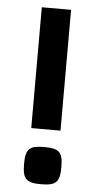

<svg xmlns="http://www.w3.org/2000/svg" viewBox="-52 -728 354 766"><g transform="rotate(5 125.0 -345.0)"><path d="M84 -212.9H201.2V-696.8H84ZM67.9 -67.9C67.9 -7.8 83 6.8 142.1 6.8C202.1 6.8 217.3 -7.8 217.3 -67.9C217.3 -128.9 202.1 -142.1 142.1 -142.1C83 -142.1 67.9 -128.9 67.9 -67.9Z"/></g></svg>

Font: Doppio One
Style: Regular
Weight: 400
Designer: Szymon Celej
Foundry: Sorkin Type Co
Version: Version 1.002